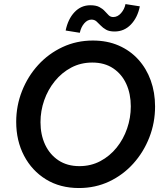

<svg xmlns="http://www.w3.org/2000/svg" viewBox="-20 -928 811 954"><path d="M372.1 6.3Q278.8 6.3 208.7 -36.6Q138.7 -79.6 99.6 -154.1Q60.5 -228.5 60.5 -322.8Q60.5 -402.8 89.4 -475.8Q118.2 -548.8 169.7 -605.2Q221.2 -661.6 290.8 -694.1Q360.4 -726.6 441.4 -726.6Q512.7 -726.6 569.8 -701.7Q627 -676.8 667.2 -632.3Q707.5 -587.9 729 -528.3Q750.5 -468.8 750.5 -398.9Q750.5 -317.9 721.9 -244.9Q693.4 -171.9 642.3 -115.2Q591.3 -58.6 522.5 -26.1Q453.6 6.3 372.1 6.3ZM374.5 -102.5Q431.6 -102.5 478.5 -127.4Q525.4 -152.3 559.3 -194.3Q593.3 -236.3 611.6 -289.6Q629.9 -342.8 629.9 -399.4Q629.9 -461.4 607.7 -510.5Q585.4 -559.6 542.5 -588.4Q499.5 -617.2 438.5 -617.2Q381.3 -617.2 334.2 -592.3Q287.1 -567.4 252.7 -525.1Q218.3 -482.9 199.7 -429.9Q181.2 -377 181.2 -320.8Q181.2 -258.8 204.1 -209.5Q227.1 -160.2 270.5 -131.3Q314 -102.5 374.5 -102.5ZM376.5 -765.1 306.2 -776.4Q317.9 -833.5 350.3 -867.7Q382.8 -901.9 428.7 -901.9Q457 -901.9 473.6 -893.1Q490.2 -884.3 500.5 -872.8Q510.7 -861.3 520 -852.3Q529.3 -843.3 542.5 -843.3Q564.5 -843.3 581.5 -862.8Q598.6 -882.3 603.5 -907.7L674.8 -896.5Q663.6 -840.8 630.4 -806.2Q597.2 -771.5 549.3 -771.5Q522.9 -771.5 507.1 -780.5Q491.2 -789.6 480.5 -801Q469.7 -812.5 459.5 -821.5Q449.2 -830.6 434.6 -830.6Q415 -830.6 398.9 -812.3Q382.8 -793.9 376.5 -765.1Z"/></svg>

Font: Reddit Sans SemiBold
Style: Italic
Weight: 600
Italic angle: -11.25°
Designer: Stephen Hutchings
Version: Version 1.013